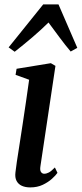

<svg xmlns="http://www.w3.org/2000/svg" viewBox="-20 -826 365 857"><path d="M115 10.5Q93.5 10.5 77.8 3.5Q62 -3.5 54 -18.5Q46 -33.5 49 -57Q50.5 -72.5 55.2 -104Q60 -135.5 66.8 -178.8Q73.5 -222 81 -271.2Q88.5 -320.5 96 -371.8Q103.5 -423 110 -470L49.5 -492L54 -519L207 -544L227.5 -532L160.5 -84.5Q157.5 -66 163 -58.2Q168.5 -50.5 177 -50.5Q187.5 -50.5 198.2 -56.2Q209 -62 225 -78.5L236.5 -54.5Q229 -43.5 212.2 -28.2Q195.5 -13 171 -1.2Q146.5 10.5 115 10.5ZM45.5 -595 18.5 -614.5 173 -806.5H241L325 -612.5L295.5 -596Q270.5 -625.5 246.5 -658Q222.5 -690.5 196.5 -725.5Q163 -692.5 125.2 -660.2Q87.5 -628 45.5 -595Z"/></svg>

Font: Merriweather 72pt Medium
Style: Italic
Weight: 500
Italic angle: -7.8°
Version: Version 2.101